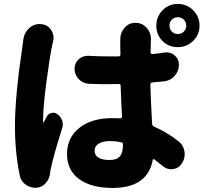

<svg xmlns="http://www.w3.org/2000/svg" viewBox="-20 -891 1040 972"><path d="M98.6 -693.4Q103.5 -727.5 128.9 -750Q152.3 -769.5 180.7 -769.5Q184.6 -769.5 188.5 -768.6Q219.7 -766.6 238.3 -740.2Q251 -721.7 251 -700.2Q251 -691.4 249 -682.6Q246.1 -670.9 244.1 -661.1Q233.4 -614.3 215.8 -481.9Q198.2 -349.6 198.2 -287.1Q198.2 -278.3 198.2 -272.5Q198.2 -270.5 200.2 -270.5Q202.1 -270.5 202.1 -272.5Q208 -283.2 215.8 -298.8Q223.6 -315.4 241.2 -319.3Q245.1 -320.3 250 -320.3Q261.7 -320.3 272.5 -311.5Q289.1 -298.8 294.9 -279.3Q297.9 -269.5 297.9 -259.8Q297.9 -249 293.9 -239.3Q252 -107.4 237.3 -37.1Q234.4 -26.4 233.4 -12.7Q229.5 16.6 210.4 37.1Q191.4 57.6 164.1 59.6Q161.1 59.6 158.2 59.6Q131.8 59.6 110.4 43.9Q85.9 27.3 80.1 -2Q55.7 -119.1 55.7 -252.9Q55.7 -405.3 94.7 -664.1Q97.7 -682.6 98.6 -693.4ZM602.5 -158.2Q603.5 -168 593.8 -170.9Q565.4 -176.8 536.1 -176.8Q501 -176.8 480 -164.1Q459 -151.4 459 -127.9Q459 -81.1 536.1 -81.1Q571.3 -81.1 586.9 -99.6Q602.5 -118.2 602.5 -158.2ZM812.5 -625Q818.4 -626 823.2 -626Q845.7 -626 863.3 -611.3Q885.7 -592.8 885.7 -563.5Q885.7 -531.2 864.7 -507.3Q843.8 -483.4 812.5 -479.5Q780.3 -476.6 751 -473.6Q741.2 -472.7 741.2 -462.9Q742.2 -411.1 750 -263.7Q751 -253.9 759.8 -250Q824.2 -222.7 884.8 -174.8Q909.2 -155.3 914.1 -123Q915 -116.2 915 -110.4Q915 -85 900.4 -63.5Q884.8 -38.1 855.5 -35.2Q850.6 -34.2 846.7 -34.2Q823.2 -34.2 804.7 -49.8Q782.2 -68.4 761.7 -84Q758.8 -85.9 755.9 -85Q752.9 -84 752.9 -80.1Q726.6 60.5 549.8 60.5Q443.4 60.5 381.3 16.1Q319.3 -28.3 319.3 -111.3Q319.3 -194.3 381.8 -243.7Q444.3 -293 547.9 -293Q564.5 -293 587.9 -292Q591.8 -291 594.7 -293.9Q597.7 -296.9 597.7 -300.8Q592.8 -388.7 590.8 -456.1Q590.8 -465.8 581.1 -465.8Q565.4 -464.8 535.2 -464.8Q482.4 -464.8 429.7 -466.8Q399.4 -468.8 378.9 -490.2Q357.4 -512.7 357.4 -543Q357.4 -571.3 377.9 -590.8Q397.5 -608.4 423.8 -608.4Q425.8 -608.4 427.7 -608.4Q480.5 -605.5 534.2 -605.5Q564.5 -605.5 580.1 -605.5Q589.8 -605.5 589.8 -616.2Q589.8 -630.9 588.9 -656.2V-693.4Q588.9 -725.6 610.4 -750Q631.8 -775.4 665 -775.4H666Q700.2 -775.4 722.7 -750Q744.1 -725.6 744.1 -694.3L742.2 -626Q742.2 -622.1 745.1 -619.1Q748 -616.2 752 -617.2Q781.2 -620.1 812.5 -625ZM922.9 -760.7Q922.9 -779.3 910.6 -791.5Q898.4 -803.7 879.9 -803.7Q862.3 -803.7 850.1 -791.5Q837.9 -779.3 837.9 -761.2Q837.9 -743.2 850.1 -731Q862.3 -718.8 880.4 -718.8Q898.4 -718.8 910.6 -731Q922.9 -743.2 922.9 -760.7ZM802.7 -838.9Q834 -871.1 879.9 -871.1Q925.8 -871.1 958 -838.9Q990.2 -806.6 990.2 -761.2Q990.2 -715.8 958 -684.1Q925.8 -652.3 879.9 -652.3Q834 -652.3 802.7 -683.6Q771.5 -714.8 771.5 -760.7Q771.5 -806.6 802.7 -838.9Z"/></svg>

Font: Gen Jyuu GothicX Heavy
Style: Bold
Weight: 900
Designer: [Source Han Sans]
Ryoko NISHIZUKA  (kana & ideographs); Paul D. Hunt (Latin, Greek & Cyrillic); Wenlong ZHANG  (bopomofo
Version: Version 1.002.20150607